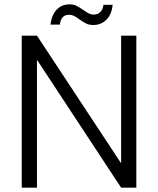

<svg xmlns="http://www.w3.org/2000/svg" viewBox="-20 -863 726 883"><path d="M607 0H537L150 -588V0H80V-699H150L537 -112V-699H607ZM212 -750Q218 -795 241 -819Q264 -843 300 -843Q318 -843 331 -836.5Q344 -830 362 -818Q377 -807 388 -801.5Q399 -796 412 -796Q429 -796 441 -807.5Q453 -819 456 -841H498Q494 -797 469.5 -772.5Q445 -748 409 -748Q390 -748 376.5 -754.5Q363 -761 345 -774Q331 -785 320.5 -790Q310 -795 297 -795Q261 -795 255 -750Z"/></svg>

Font: Poppins-Tabular Light
Style: Regular
Weight: 300
Designer: Ninad Kale (Devanagari), Jonny Pinhorn (Latin)
Foundry: Indian Type Foundry
Version: Version 4.004